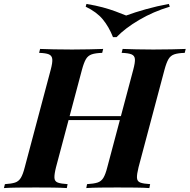

<svg xmlns="http://www.w3.org/2000/svg" viewBox="-61 -957 965 977"><path d="M239 -346 246 -366H599L591 -346ZM617 -602Q627 -639 625.5 -656.5Q624 -674 608 -680.5Q592 -687 558 -688L563 -708Q590 -707 633 -706Q676 -705 719 -705Q768 -705 812 -706Q856 -707 884 -708L879 -688Q845 -687 826 -680.5Q807 -674 796.5 -656.5Q786 -639 776 -602L644 -106Q635 -70 636 -52Q637 -34 653 -28Q669 -22 703 -20L699 0Q672 -2 628 -2.5Q584 -3 535 -3Q492 -3 448.5 -2.5Q405 -2 378 0L382 -20Q416 -22 435 -28Q454 -34 465 -52Q476 -70 485 -106ZM224 -106Q215 -70 216 -52Q217 -34 233 -28Q249 -22 283 -20L279 0Q251 -2 208.5 -2.5Q166 -3 122 -3Q72 -3 29 -2.5Q-14 -2 -41 0L-36 -20Q-3 -22 15.5 -28Q34 -34 45 -52Q56 -70 65 -106L197 -602Q207 -639 205 -656.5Q203 -674 187.5 -680.5Q172 -687 138 -688L143 -708Q168 -707 212 -706Q256 -705 306 -705Q350 -705 391.5 -706Q433 -707 464 -708L459 -688Q425 -687 406 -680.5Q387 -674 376.5 -656.5Q366 -639 356 -602ZM581 -878Q624 -894 681 -910Q738 -926 798 -937L803 -923Q719 -898 647 -855.5Q575 -813 532 -768H514Q493 -821 462 -858.5Q431 -896 375 -923L379 -937Q427 -929 462 -919.5Q497 -910 525.5 -899.5Q554 -889 581 -878Z"/></svg>

Font: Playfair Display
Style: Bold Italic
Weight: 700
Italic angle: -14°
Designer: Claus Eggers Sørensen
Foundry: Claus Eggers Sørensen
Version: Version 1.203